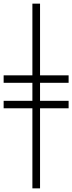

<svg xmlns="http://www.w3.org/2000/svg" viewBox="-30 -810 397 1055"><path d="M347 -215H190V225H148V-215H-10V-256H148V-355H-10V-396H148V-790H190V-396H347V-355H190V-256H347Z"/></svg>

Font: Bona Nova SC
Style: Regular
Weight: 400
Designer: Mateusz Machalski
Foundry: Capitalics
Version: Version 4.001; ttfautohint (v1.8.4.7-5d5b)